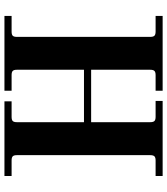

<svg xmlns="http://www.w3.org/2000/svg" viewBox="36 -788 752 864"><g transform="rotate(90 412.0 -356.0)"><path d="M51.8 0V-32.2H122.1Q135.7 -32.2 140.9 -37.4Q146 -42.5 146 -56.2V-655.8Q146 -669.4 140.9 -674.8Q135.7 -680.2 122.1 -680.2H51.8V-711.9H388.2V-680.2H317.9Q304.2 -680.2 299.1 -674.8Q293.9 -669.4 293.9 -655.8V-390.1H529.8V-655.8Q529.8 -669.4 524.7 -674.8Q519.5 -680.2 505.9 -680.2H434.1V-711.9H772V-680.2H702.1Q688.5 -680.2 683.3 -674.8Q678.2 -669.4 678.2 -655.8V-56.2Q678.2 -42.5 683.3 -37.4Q688.5 -32.2 702.1 -32.2H772V0H436V-32.2H505.9Q519.5 -32.2 524.7 -37.4Q529.8 -42.5 529.8 -56.2V-357.9H293.9V-56.2Q293.9 -42.5 299.1 -37.4Q304.2 -32.2 317.9 -32.2H388.2V0Z"/></g></svg>

Font: Flanker Steampunk
Style: Bold
Weight: 700
Designer: Alexey Kryukov, Leonardo Di Lena
Foundry: Alexey Kryukov, Leonardo Di Lena
Version: 1.210